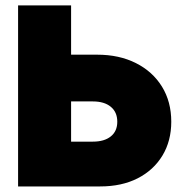

<svg xmlns="http://www.w3.org/2000/svg" viewBox="-20 -670 666 690"><path d="M329 -473.5Q408.5 -473.5 468.5 -443.2Q528.5 -413 562 -358.8Q595.5 -304.5 595.5 -232.5Q595.5 -163.5 563.8 -111Q532 -58.5 474.8 -29.2Q417.5 0 340 0H45V-650.5H235.5V-473.5ZM313.5 -161Q355 -161 378.2 -179.8Q401.5 -198.5 401.5 -232.5Q401.5 -267 378.2 -286.2Q355 -305.5 313.5 -305.5H235.5V-161Z"/></svg>

Font: Overused Grotesk Black
Style: Regular
Weight: 900
Version: Version 0.004